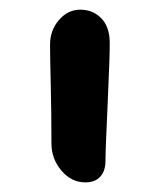

<svg xmlns="http://www.w3.org/2000/svg" viewBox="-20 -378 345 399"><path d="M157.2 1Q128.4 1 107.7 -23.4Q86.9 -47.9 86.9 -80.1Q86.9 -144 85.4 -203.9Q84 -263.7 84 -285.2Q84 -314.9 102.5 -336.4Q121.1 -357.9 147 -357.9Q172.9 -357.9 190.2 -340.3Q207.5 -322.8 208 -291Q208.5 -267.1 203.9 -166.7Q199.2 -66.4 199.2 -43.9Q199.2 -22.9 188.5 -11Q177.7 1 157.2 1Z"/></svg>

Font: Shantell Sans Irregular Bouncy
Style: Regular
Weight: 500
Designer: Stephen Nixon, Anya Danilova, Shantell Martin
Foundry: Arrow Type
Version: Version 1.006;[9816181b4]